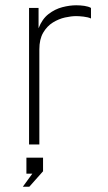

<svg xmlns="http://www.w3.org/2000/svg" viewBox="-20 -547 410 727"><path d="M90 0V-517H126V-440Q139.5 -475 163.8 -493.8Q188 -512.5 216 -519.8Q244 -527 268.5 -527Q284 -527 299.5 -524.8Q315 -522.5 324.5 -517V-477Q314 -482 296.8 -484Q279.5 -486 268.5 -486Q250 -486 226.2 -480.8Q202.5 -475.5 180.2 -461.8Q158 -448 143.5 -423.2Q129 -398.5 129 -360V0ZM66.5 160 102.5 110.5H80V50H143V101.5L91 160Z"/></svg>

Font: Public Sans Thin
Style: Regular
Weight: 100
Designer: The Public Sans project authors (U.S. Web Design System). Libre Franklin designed by Pablo Impallari and Rodrigo Fuenzal
Version: Version 1.008